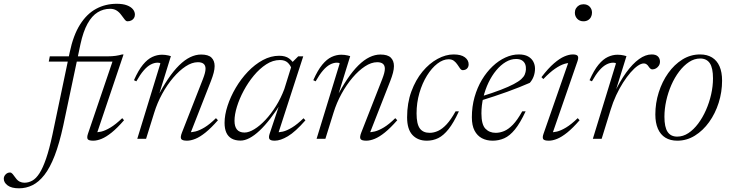

<svg xmlns="http://www.w3.org/2000/svg" viewBox="-201 -733 3864 1014"><path d="M56.5 -407.5 62 -435.5H368Q391 -435.5 410.2 -438.2Q429.5 -441 444 -445.5H451.5L308 -20L296.5 -35Q312.5 -33 333.8 -38Q355 -43 382.5 -59.5Q410 -76 444.5 -109L454 -98Q418.5 -57 389 -33.2Q359.5 -9.5 335.5 0.2Q311.5 10 291.5 10Q267 10 262 1.5Q257 -7 263.5 -26.5L397 -419.5L425.5 -407.5ZM133 -69.5Q112.5 25 87.8 89Q63 153 33.5 190.8Q4 228.5 -29.5 245Q-63 261.5 -100.5 261.5Q-140.5 261.5 -160.8 246.2Q-181 231 -181 211Q-181 198 -171.2 188Q-161.5 178 -148 178Q-141 178 -134 186.2Q-127 194.5 -117.5 208Q-108 221 -96.5 226.5Q-85 232 -72 232Q-50.5 232 -30.5 221Q-10.5 210 7.5 182Q25.5 154 42.5 104.5Q59.5 55 76 -22L167 -456Q186 -547 221.8 -603.5Q257.5 -660 306.8 -686.5Q356 -713 415.5 -713Q448 -713 469.2 -705Q490.5 -697 501 -684Q511.5 -671 511.5 -656Q511.5 -645.5 506.5 -637.5Q501.5 -629.5 492.5 -625Q483.5 -620.5 472 -620.5Q465 -620.5 457.5 -630Q450 -639.5 439 -654.5Q428 -669.5 414 -678Q400 -686.5 380.5 -686.5Q345 -686.5 314.8 -668Q284.5 -649.5 261.5 -608.2Q238.5 -567 224 -500Z M519 -303.5 506.5 -309.5Q530 -362.5 554 -391.5Q578 -420.5 603.2 -432.2Q628.5 -444 654.5 -444Q663.5 -444 671.8 -443Q680 -442 687.8 -440.2Q695.5 -438.5 701.5 -436.5L632.5 -213.5L626 -212Q656.5 -271.5 686.2 -315.5Q716 -359.5 745.2 -388.2Q774.5 -417 803.5 -431Q832.5 -445 861 -445Q899.5 -445 916 -428.5Q932.5 -412 932.5 -384Q932.5 -368 927.5 -348.8Q922.5 -329.5 913 -305L801.5 -20.5L794.5 -35Q810.5 -33.5 831.5 -38.8Q852.5 -44 879.5 -60.2Q906.5 -76.5 939.5 -109L950 -98Q914 -57 884.5 -33.2Q855 -9.5 830.8 0.2Q806.5 10 786.5 10Q761 10 755.8 0.5Q750.5 -9 760 -33L870.5 -315Q877.5 -333 881 -346.5Q884.5 -360 884.5 -370Q884.5 -387.5 874.2 -396Q864 -404.5 844 -404.5Q813 -404.5 779.5 -382.5Q746 -360.5 714 -323Q682 -285.5 655.8 -237.8Q629.5 -190 613.5 -138L570.5 0H524L646 -398Q644.5 -400 641.2 -401Q638 -402 631.5 -402Q613.5 -402 595 -392.2Q576.5 -382.5 557.8 -360.8Q539 -339 519 -303.5Z M1223.5 -28 1279.5 -195.5H1288Q1257 -146 1227.2 -107.5Q1197.5 -69 1169.8 -43Q1142 -17 1116.8 -3.8Q1091.5 9.5 1069.5 9.5Q1041.5 9.5 1022.5 -1.2Q1003.5 -12 994.2 -32.8Q985 -53.5 985 -84Q985 -126 1000.8 -174.2Q1016.5 -222.5 1044 -269.2Q1071.5 -316 1108.2 -354.5Q1145 -393 1187.2 -415.8Q1229.5 -438.5 1273.5 -438.5Q1306.5 -438.5 1325.8 -424.2Q1345 -410 1359 -385L1341 -366Q1333 -389 1318.2 -402.5Q1303.5 -416 1277.5 -416Q1240 -416 1205 -393.2Q1170 -370.5 1139.5 -333.8Q1109 -297 1086 -254Q1063 -211 1050.2 -169.2Q1037.5 -127.5 1037.5 -95Q1037.5 -64.5 1050.5 -48.8Q1063.5 -33 1090.5 -33Q1113.5 -33 1142.5 -50.8Q1171.5 -68.5 1201 -100Q1230.5 -131.5 1256.5 -173Q1282.5 -214.5 1300.5 -262.5L1345.5 -407L1374 -435.5H1400.5L1266 -20.5L1255 -35Q1271.5 -33 1292.8 -38Q1314 -43 1341.2 -59.5Q1368.5 -76 1402 -108.5L1412 -97.5Q1359 -37 1319.5 -13.5Q1280 10 1250 10Q1227.5 10 1222 1.2Q1216.5 -7.5 1223.5 -28Z M1466 -303.5 1453.5 -309.5Q1477 -362.5 1501 -391.5Q1525 -420.5 1550.2 -432.2Q1575.5 -444 1601.5 -444Q1610.5 -444 1618.8 -443Q1627 -442 1634.8 -440.2Q1642.5 -438.5 1648.5 -436.5L1579.5 -213.5L1573 -212Q1603.5 -271.5 1633.2 -315.5Q1663 -359.5 1692.2 -388.2Q1721.5 -417 1750.5 -431Q1779.5 -445 1808 -445Q1846.5 -445 1863 -428.5Q1879.5 -412 1879.5 -384Q1879.5 -368 1874.5 -348.8Q1869.5 -329.5 1860 -305L1748.5 -20.5L1741.5 -35Q1757.5 -33.5 1778.5 -38.8Q1799.5 -44 1826.5 -60.2Q1853.5 -76.5 1886.5 -109L1897 -98Q1861 -57 1831.5 -33.2Q1802 -9.5 1777.8 0.2Q1753.5 10 1733.5 10Q1708 10 1702.8 0.5Q1697.5 -9 1707 -33L1817.5 -315Q1824.5 -333 1828 -346.5Q1831.5 -360 1831.5 -370Q1831.5 -387.5 1821.2 -396Q1811 -404.5 1791 -404.5Q1760 -404.5 1726.5 -382.5Q1693 -360.5 1661 -323Q1629 -285.5 1602.8 -237.8Q1576.5 -190 1560.5 -138L1517.5 0H1471L1593 -398Q1591.5 -400 1588.2 -401Q1585 -402 1578.5 -402Q1560.5 -402 1542 -392.2Q1523.5 -382.5 1504.8 -360.8Q1486 -339 1466 -303.5Z M2168.5 -420Q2139 -420 2109 -397Q2079 -374 2054 -333.8Q2029 -293.5 2014 -242Q1999 -190.5 1999 -134Q1999 -78.5 2016 -55Q2033 -31.5 2068 -31.5Q2090.5 -31.5 2112.8 -41.8Q2135 -52 2157.8 -76.5Q2180.5 -101 2205 -145H2222.5Q2195 -85 2168.2 -51.2Q2141.5 -17.5 2113.8 -3.8Q2086 10 2053 10Q2005.5 10 1977.2 -20.2Q1949 -50.5 1949 -113.5Q1949 -188.5 1971.5 -249.8Q1994 -311 2030.2 -354.8Q2066.5 -398.5 2109.8 -422Q2153 -445.5 2194.5 -445.5Q2234 -445.5 2254 -430.5Q2274 -415.5 2274 -393.5Q2274 -379.5 2265.5 -371Q2257 -362.5 2242.5 -362.5Q2235.5 -362.5 2229 -371Q2222.5 -379.5 2215 -391.5Q2207.5 -403 2196.5 -411.5Q2185.5 -420 2168.5 -420Z M2524.5 -421.5Q2496.5 -421.5 2469.8 -405.5Q2443 -389.5 2419.8 -361.5Q2396.5 -333.5 2379 -297Q2361.5 -260.5 2351.5 -218.8Q2341.5 -177 2341.5 -134Q2341.5 -75.5 2362.5 -53.5Q2383.5 -31.5 2417 -31.5Q2439 -31.5 2461.5 -40.8Q2484 -50 2507.8 -74.5Q2531.5 -99 2557 -145H2575Q2546 -83 2518.5 -49.2Q2491 -15.5 2462.2 -2.8Q2433.5 10 2400.5 10Q2369 10 2344.2 -3Q2319.5 -16 2305.2 -43.2Q2291 -70.5 2291 -113.5Q2291 -170 2305.2 -220.2Q2319.5 -270.5 2344.2 -311.8Q2369 -353 2400.8 -383Q2432.5 -413 2468 -429.2Q2503.5 -445.5 2539 -445.5Q2569 -445.5 2587.8 -435Q2606.5 -424.5 2615.5 -407.5Q2624.5 -390.5 2624.5 -370.5Q2624.5 -349.5 2617.5 -330Q2610.5 -310.5 2597 -295.5Q2570.5 -284 2540.5 -272Q2510.5 -260 2477.2 -248Q2444 -236 2409.2 -224.5Q2374.5 -213 2339 -202L2340.5 -223.5Q2402 -242.5 2444 -258.8Q2486 -275 2512 -288.8Q2538 -302.5 2551.8 -315Q2565.5 -327.5 2570.5 -339.8Q2575.5 -352 2576.5 -365Q2577.5 -381 2572.8 -393.5Q2568 -406 2556.2 -413.8Q2544.5 -421.5 2524.5 -421.5Z M2669.5 -26.5 2804 -412.5 2817.5 -400Q2801 -402 2779.5 -395.5Q2758 -389 2730.5 -370.2Q2703 -351.5 2668.5 -315.5L2658.5 -325.5Q2694.5 -372.5 2724.8 -398.5Q2755 -424.5 2779.8 -435Q2804.5 -445.5 2824 -445.5Q2845 -445.5 2850.2 -437.2Q2855.5 -429 2849 -410L2714 -20L2702.5 -35Q2718.5 -33 2739.8 -38Q2761 -43 2788.5 -59.5Q2816 -76 2850 -109L2860 -98Q2824.5 -57 2795 -33.2Q2765.5 -9.5 2741.5 0.2Q2717.5 10 2697.5 10Q2673 10 2667.8 1.5Q2662.5 -7 2669.5 -26.5ZM2835 -666Q2835 -678.5 2840.8 -688.5Q2846.5 -698.5 2856.8 -704.5Q2867 -710.5 2880.5 -710.5Q2901 -710.5 2913.2 -697.8Q2925.5 -685 2925.5 -666Q2925.5 -653.5 2920 -643Q2914.5 -632.5 2904.2 -626.5Q2894 -620.5 2880.5 -620.5Q2860 -620.5 2847.5 -633.8Q2835 -647 2835 -666Z M3052 -398Q3050.5 -400 3047.2 -401Q3044 -402 3037.5 -402Q3019.5 -402 3001 -392.2Q2982.5 -382.5 2963.8 -360.8Q2945 -339 2925 -303.5L2912.5 -309.5Q2936 -362.5 2960 -391.5Q2984 -420.5 3009.2 -432.2Q3034.5 -444 3060.5 -444Q3069.5 -444 3078 -443Q3086.5 -442 3094 -440.2Q3101.5 -438.5 3107.5 -436.5L3045 -235.5H3040.5Q3072 -303 3106 -349.8Q3140 -396.5 3174 -421Q3208 -445.5 3240.5 -445.5Q3263 -445.5 3273.8 -434.8Q3284.5 -424 3284.5 -407.5Q3284.5 -395.5 3278.5 -386.2Q3272.5 -377 3263.5 -371.8Q3254.5 -366.5 3244 -366.5Q3239 -366.5 3234.2 -370.2Q3229.5 -374 3224.5 -381.5Q3220 -389 3213.5 -393.5Q3207 -398 3199.5 -398Q3185 -398 3167 -385.5Q3149 -373 3129 -350Q3109 -327 3089.5 -296.5Q3070 -266 3053 -229.5Q3036 -193 3024 -153.5L2976.5 0H2930Z M3496.5 -445.5Q3533.5 -445.5 3559.5 -429.5Q3585.5 -413.5 3599 -382.8Q3612.5 -352 3612.5 -307Q3612.5 -247 3594.5 -190.2Q3576.5 -133.5 3544.2 -88.5Q3512 -43.5 3469 -16.8Q3426 10 3376 10Q3339 10 3313 -6Q3287 -22 3273.5 -53.2Q3260 -84.5 3260 -128.5Q3260 -188.5 3278 -245.2Q3296 -302 3328 -347Q3360 -392 3403 -418.8Q3446 -445.5 3496.5 -445.5ZM3375.5 -11.5Q3406.5 -11.5 3434.5 -30Q3462.5 -48.5 3486.2 -80.2Q3510 -112 3527.5 -151.8Q3545 -191.5 3554.8 -234.8Q3564.5 -278 3564.5 -319Q3564.5 -374 3547.8 -399Q3531 -424 3497 -424Q3466 -424 3438 -405.5Q3410 -387 3386 -355.5Q3362 -324 3344.5 -284Q3327 -244 3317.5 -200.8Q3308 -157.5 3308 -116.5Q3308 -61.5 3324.8 -36.5Q3341.5 -11.5 3375.5 -11.5Z"/></svg>

Font: Newsreader 24pt Light
Style: Italic
Weight: 300
Italic angle: -17°
Designer: Hugues Gentile
Foundry: Production Type
Version: Version 1.003